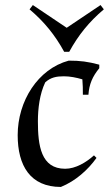

<svg xmlns="http://www.w3.org/2000/svg" viewBox="-20 -725 431 760"><path d="M238 -57C142 -57 130 -149 130 -245C130 -295 137 -353 159 -399C181 -419 204 -423 233 -423C257 -423 282 -418 306 -411C308 -389 308 -372 308 -350H330C333 -392 346 -422 373 -455V-469C328 -481 298 -485 252 -485C130 -452 50 -325 50 -190C50 -69 100 15 221 15C278 -8 328 -52 362 -100L352 -110C321 -82 279 -57 238 -57ZM110 -705 97 -688C155 -639 198 -586 234 -520H254C290 -586 333 -639 391 -688L378 -705L244 -615Z"/></svg>

Font: Almendra
Style: Regular
Weight: 400
Designer: Ana Sanfelippo
Foundry: Ana Sanfelippo
Version: Version 1.003